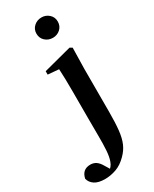

<svg xmlns="http://www.w3.org/2000/svg" viewBox="-362 -864 963 1198"><g transform="rotate(-30 120.0 -265.0)"><path d="M12.6 271Q-35.4 271 -61.8 253.5Q-88.2 236.1 -95.4 207.2Q-83 146.4 -24 146.4Q-0.7 146.4 16.9 158.4Q34.4 170.3 49.5 196.7L78.6 244.5V250.8H57.1V242.3Q68.8 232.4 78.3 221.4Q87.8 210.5 94.2 192.1Q104.5 164.2 107.5 119.3Q110.5 74.4 109.9 16.9Q109.4 -40.5 109.4 -105.9V-304.4Q109.4 -353.9 108.5 -392.2Q107.6 -430.4 105.6 -466.2L26.8 -472.9V-497.4L229.2 -550.4L246.1 -540.2L242.8 -387.9V-80.4Q242.8 -1.2 237 51.6Q231.2 104.4 215.7 139.9Q200.3 175.4 170.7 204.7Q133.8 242.4 92.9 256.7Q52 271 12.6 271ZM171.1 -655Q139.4 -655 116.6 -675.4Q93.8 -695.9 93.8 -728.8Q93.8 -760.3 116.6 -780.9Q139.4 -801.4 171.1 -801.4Q202 -801.4 224.7 -780.9Q247.3 -760.3 247.3 -728.8Q247.3 -695.9 224.7 -675.4Q202 -655 171.1 -655Z"/></g></svg>

Font: Noto Serif SC ExtraLight
Style: Regular
Weight: 200
Designer: Ryoko NISHIZUKA 西塚涼子 (kana & ideographs); Frank Grießhammer (Latin, Greek & Cyrillic); Wenlong ZHANG 张文龙 (bopomofo); San
Foundry: Adobe
Version: Version 2.002-H1;hotconv 1.1.0;makeotfexe 2.6.0